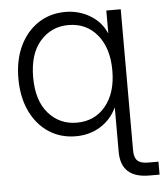

<svg xmlns="http://www.w3.org/2000/svg" viewBox="-52 -571 706 822"><g transform="rotate(-5 300.5 -160.5)"><path d="M556.2 204.1Q434.6 204.1 434.6 91.3V-97.7H433.6Q409.7 -47.4 363.3 -19Q316.9 9.3 258.8 9.3Q192.4 9.3 141.8 -24.2Q91.3 -57.6 62.7 -117.9Q34.2 -178.2 34.2 -257.8Q34.2 -337.4 62.7 -397.5Q91.3 -457.5 142.1 -491.2Q192.9 -524.9 258.8 -524.9Q316.9 -524.9 364.7 -496.3Q412.6 -467.8 433.6 -418.5H434.6V-515.6H496.6V91.3Q496.6 121.6 510.3 135Q523.9 148.4 556.2 148.4H600.6V204.1ZM267.1 -48.3Q344.7 -48.3 391.4 -105.2Q438 -162.1 438 -257.8Q438 -353.5 391.4 -410.6Q344.7 -467.8 267.1 -467.8Q193.8 -467.8 145.8 -413.1Q97.7 -358.4 97.7 -257.8Q97.7 -157.2 145.8 -102.8Q193.8 -48.3 267.1 -48.3Z"/></g></svg>

Font: Inter Display Light
Style: Regular
Weight: 300
Designer: Rasmus Andersson
Foundry: rsms
Version: Version 4.000;git-a52131595